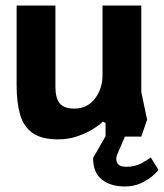

<svg xmlns="http://www.w3.org/2000/svg" viewBox="-20 -493 592 693"><path d="M190 10Q130 10 97.5 -13Q65 -36 52.5 -79.5Q40 -123 40 -184V-473H180V-180Q180 -139 195.5 -120Q211 -101 248 -101Q295 -101 322.5 -137Q350 -173 350 -221V-473H490V-161L511 -61L490 0H361V-49L351 -54Q338 -41 313.5 -26Q289 -11 257.5 -0.5Q226 10 190 10ZM431 180Q379 180 347.5 155Q316 130 316 77L362 -3H432L403 65Q396 82 403.5 95.5Q411 109 436 109Q466 109 489 97Q512 85 524 75L552 120Q547 128 530 142.5Q513 157 488 168.5Q463 180 431 180Z"/></svg>

Font: Rowdies Light
Style: Regular
Weight: 300
Designer: Jaikishan Patel
Version: Version 1.000; ttfautohint (v1.8.3)